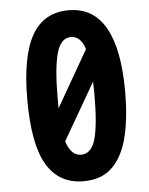

<svg xmlns="http://www.w3.org/2000/svg" viewBox="-53 -767 635 821"><g transform="rotate(-5 265.0 -357.0)"><path d="M273 10Q168 10 115.5 -78Q63 -166 63 -358Q63 -543 114 -633.5Q165 -724 272 -724Q378 -724 430.5 -631Q483 -538 483 -356Q483 -247 463.5 -165Q444 -83 398 -36.5Q352 10 273 10ZM193 -356Q193 -331 193 -310L332 -552Q314 -609 272 -609Q228 -609 210.5 -545.5Q193 -482 193 -356ZM272 -104Q317 -104 334 -165.5Q351 -227 351 -355Q351 -386 350 -411L209 -167Q228 -104 272 -104Z"/></g></svg>

Font: Noto Sans Mono Condensed
Style: Bold
Weight: 700
Width: 3
Designer: Monotype Design Team
Foundry: Monotype Imaging Inc.
Version: Version 2.014